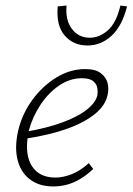

<svg xmlns="http://www.w3.org/2000/svg" viewBox="-20 -666 478 692"><path d="M172 6Q122 6 88.5 -19Q55 -44 43.5 -89Q32 -134 45 -193Q59 -254 95.5 -304.5Q132 -355 182 -386Q232 -417 287 -417Q324 -417 343 -402.5Q362 -388 367.5 -367.5Q373 -347 368 -325Q361 -287 322.5 -255.5Q284 -224 220.5 -201.5Q157 -179 71 -166L72 -191Q148 -204 204 -224.5Q260 -245 292.5 -270.5Q325 -296 331 -323Q333 -334 331 -348Q329 -362 316.5 -373Q304 -384 275 -384Q231 -384 192 -357Q153 -330 125 -287Q97 -244 84 -196Q73 -145 80 -107Q87 -69 112.5 -47.5Q138 -26 180 -26Q207 -26 238 -38Q269 -50 300 -78L316 -57Q294 -36 270 -21.5Q246 -7 221.5 -0.5Q197 6 172 6ZM295 -502Q245 -502 213.5 -537.5Q182 -573 188 -643L220 -646Q215 -594 239 -562Q263 -530 304 -530Q338 -530 368.5 -556.5Q399 -583 414 -646L438 -643Q420 -572 382 -537Q344 -502 295 -502Z"/></svg>

Font: Ysabeau Office ExtraLight
Style: Italic
Weight: 250
Italic angle: -12°
Designer: Christian Thalmann (Catharsis Fonts)
Version: Version 2.001;gftools[0.9.30]; featfreeze: tnum,lnum,ss02